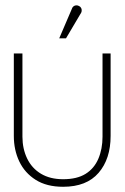

<svg xmlns="http://www.w3.org/2000/svg" viewBox="-20 -706 480 736"><path d="M404 -185V-501H373V-182Q373 -135 357 -97.5Q341 -60 308 -39.5Q275 -19 222 -19Q172 -19 137 -40Q102 -61 84 -98.5Q66 -136 66 -182V-501H33V-185Q33 -131 54 -87Q75 -43 117 -16.5Q159 10 222 10Q312 10 358 -43.5Q404 -97 404 -185ZM288 -652Q292 -657 293 -663Q294 -669 291.5 -674.5Q289 -680 283 -683Q277 -686 271.5 -685.5Q266 -685 261.5 -681.5Q257 -678 255 -671L207 -559H233Z"/></svg>

Font: Advent Pro ExtraLight
Style: Regular
Weight: 250
Version: Version 3.000